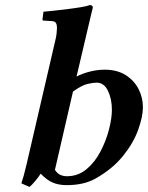

<svg xmlns="http://www.w3.org/2000/svg" viewBox="-20 -718 582 755"><path d="M320 -583 281 -417Q304 -429 333.5 -436.5Q363 -444 391 -444Q441 -444 474.5 -422.5Q508 -401 525 -367.5Q542 -334 542 -296Q542 -260 523.5 -208Q505 -156 463.5 -104.5Q422 -53 354 -15Q309 10 242 10Q211 10 187.5 0Q164 -10 140 -35Q131 -21 117.5 -5Q104 11 96 17L64 3Q69 -12 73.5 -28Q78 -44 85 -74L197 -557Q201 -573 202.5 -586Q204 -599 204 -607Q204 -624 198.5 -629.5Q193 -635 183 -635L152 -637Q147 -637 147 -642L151 -672Q166 -673 192.5 -676Q219 -679 247.5 -682.5Q276 -686 299.5 -690Q323 -694 333 -698Q345 -698 345 -688Q345 -688 338 -659.5Q331 -631 320 -583ZM420 -286Q420 -329 404.5 -361Q389 -393 360 -393Q347 -393 324.5 -388Q302 -383 267 -358L196 -50Q206 -35 218 -30Q230 -25 243 -25Q287 -25 320 -52.5Q353 -80 375 -122Q397 -164 408.5 -208.5Q420 -253 420 -286Z"/></svg>

Font: Libertinus Serif SemiBold
Style: Italic
Weight: 600
Italic angle: -11.5°
Designer: Philipp H. Poll, Khaled Hosny
Foundry: Caleb Maclennan
Version: Version 7.051;RELEASE